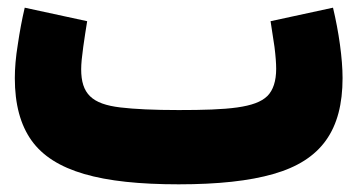

<svg xmlns="http://www.w3.org/2000/svg" viewBox="-20 -480 930 500"><path d="M684.6 -424.8C688 -403.8 691.4 -381.8 694.8 -357.9C697.8 -334 699.2 -314.9 699.2 -300.8C699.2 -269 691.4 -245.1 676.3 -230C645 -199.2 574.2 -193.4 445.3 -193.4C380.9 -193.4 330.1 -195.8 293.5 -200.2C219.2 -209 191.4 -235.8 191.4 -299.8C191.4 -314 193.4 -333.5 196.8 -357.9C200.2 -381.8 203.6 -404.3 207 -424.8L44.4 -460C37.1 -429.2 31.2 -397 26.4 -364.3C21 -331.5 18.6 -302.2 18.6 -276.4C18.6 -208.5 33.2 -154.8 62 -114.3C119.6 -33.7 242.2 0 445.3 0C547.4 0 629.4 -8.8 691.9 -26.9C816.9 -62.5 872.1 -141.6 872.1 -276.9C872.1 -327.6 862.3 -397 847.2 -460Z"/></svg>

Font: Estedad Black
Style: Regular
Weight: 900
Designer: Amin Abedi
Version: Version 7.3